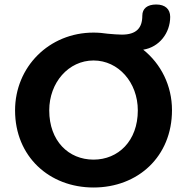

<svg xmlns="http://www.w3.org/2000/svg" viewBox="-20 -824 831 854"><path d="M396 10C593 10 745 -127 745 -334C745 -443 696 -540 617 -603C688 -614 737 -677 737 -749C737 -783 715 -804 675 -804C635 -804 613 -786 613 -754C613 -700 587 -670 522 -670C503 -670 484 -672 459 -674C439 -677 418 -679 396 -679C198 -679 47 -526 47 -333C47 -128 199 10 396 10ZM396 -114C285 -114 199 -197 199 -333C199 -457 285 -555 396 -555C507 -555 593 -457 593 -333C593 -197 506 -114 396 -114Z"/></svg>

Font: SN Pro
Style: Bold
Weight: 700
Designer: Tobias Whetton
Foundry: Supernotes
Version: Version 1.003;Glyphs 3.3 (3324)